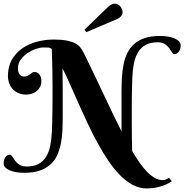

<svg xmlns="http://www.w3.org/2000/svg" viewBox="-50 -950 1025 1068"><path d="M242.2 -469.2Q242.2 -513.7 241.5 -550.8Q240.7 -587.9 240 -615.5Q239.3 -643.1 238.5 -659.2Q237.8 -675.3 237.8 -678.2Q228 -685.1 215.6 -685.5Q203.1 -686 190.9 -686Q173.8 -686 149.9 -678Q126 -669.9 103.5 -655Q81.1 -640.1 65.4 -618.4Q49.8 -596.7 49.8 -569.8Q49.8 -554.2 54 -544.9Q58.1 -535.6 63.7 -531Q69.3 -526.4 75 -525.1Q80.6 -523.9 83 -523.9Q95.2 -523.9 103 -528.1Q110.8 -532.2 117.2 -536.9Q123.5 -541.5 129.2 -545.7Q134.8 -549.8 142.1 -549.8Q147.9 -549.8 154.5 -547.1Q161.1 -544.4 166.7 -538.6Q172.4 -532.7 176.3 -523.2Q180.2 -513.7 180.2 -500Q180.2 -480.5 172.6 -466.3Q165 -452.1 153.1 -442.6Q141.1 -433.1 125.7 -428.5Q110.4 -423.8 95.2 -423.8Q71.8 -423.8 53 -431.9Q34.2 -439.9 21 -454.1Q7.8 -468.3 1 -487.3Q-5.9 -506.3 -5.9 -527.8Q-5.9 -578.6 15.4 -616.5Q36.6 -654.3 72 -679.7Q107.4 -705.1 153.6 -717.5Q199.7 -730 249 -730Q293.5 -730 322.3 -724.1Q351.1 -718.3 369.1 -708.5Q387.2 -698.7 397.5 -685.3Q407.7 -671.9 415 -657.2Q444.8 -596.7 472.9 -538.1Q501 -479.5 527.1 -423.8Q553.2 -368.2 577.9 -316.7Q602.5 -265.1 626 -219.2V-289.1V-439.9Q626 -480.5 628.2 -519.3Q630.4 -558.1 637.5 -592.5Q644.5 -627 658.7 -655.8Q672.9 -684.6 696.5 -705.6Q720.2 -726.6 755.4 -738.3Q790.5 -750 839.8 -750Q864.7 -750 885.7 -746.3Q906.7 -742.7 922.1 -735.8Q937.5 -729 946.3 -719Q955.1 -709 955.1 -696.8Q955.1 -689 952.9 -680.4Q950.7 -671.9 946.3 -665Q941.9 -658.2 935.3 -653.6Q928.7 -648.9 919.9 -648.9Q912.6 -648.9 906.5 -659.2Q900.4 -669.4 891.4 -681.9Q882.3 -694.3 867.4 -704.6Q852.5 -714.8 827.1 -714.8Q787.6 -714.8 761.5 -700.9Q735.4 -687 719.2 -661.6Q703.1 -636.2 695.6 -599.9Q688 -563.5 686 -519Q685.1 -488.3 684.3 -459.2Q683.6 -430.2 683.3 -400.4Q683.1 -370.6 683.1 -338.6Q683.1 -306.6 683.1 -270Q683.1 -218.3 683.6 -177.2Q684.1 -136.2 685.1 -109.9Q707 -72.3 728.5 -42.2Q750 -12.2 770.8 8.5Q791.5 29.3 812.5 40.5Q833.5 51.8 855 51.8Q861.8 51.8 868.2 49.8Q874.5 47.9 879.4 45.4Q884.8 43 890.1 39.1L905.8 58.1Q898.9 63 886.5 69.8Q874 76.7 856.2 83Q838.4 89.4 815.4 93.8Q792.5 98.1 765.1 98.1Q725.6 98.1 689.2 78.9Q652.8 59.6 619.1 25.9Q585.4 -7.8 554.7 -53Q523.9 -98.1 495.4 -149.9Q466.8 -201.7 440.4 -257.8Q414.1 -314 389.4 -368.9Q364.7 -423.8 342 -475.3Q319.3 -526.9 297.9 -569.8Q297.9 -541.5 298.3 -511.2Q298.8 -481 298.8 -450.2V-298.8Q298.8 -258.3 296.9 -219.7Q294.9 -181.2 287.6 -146.7Q280.3 -112.3 266.4 -83.3Q252.4 -54.2 228.5 -33.2Q204.6 -12.2 169.4 -0.5Q134.3 11.2 85 11.2Q60.1 11.2 39.1 7.6Q18.1 3.9 2.7 -2.9Q-12.7 -9.8 -21.2 -19.5Q-29.8 -29.3 -29.8 -42Q-29.8 -49.8 -27.6 -58.3Q-25.4 -66.9 -21 -73.7Q-16.6 -80.6 -10.3 -85.2Q-3.9 -89.8 4.9 -89.8Q9.8 -89.8 13.9 -85Q18.1 -80.1 22.7 -72.8Q27.3 -65.4 33.4 -56.9Q39.6 -48.3 48.1 -41Q56.6 -33.7 68.8 -28.8Q81.1 -23.9 98.1 -23.9Q137.7 -23.9 163.8 -37.8Q189.9 -51.8 206.1 -77.4Q222.2 -103 229.5 -139.2Q236.8 -175.3 238.8 -220.2Q240.2 -251 240.7 -279.8Q241.2 -308.6 241.7 -338.4Q242.2 -368.2 242.2 -400.4Q242.2 -432.6 242.2 -469.2ZM419.9 -784.7 552.7 -913.1Q561 -920.4 570.3 -925Q579.6 -929.7 588.9 -929.7Q597.7 -929.7 605.5 -925.5Q613.3 -921.4 619.1 -914.6Q625 -907.7 628.4 -899.2Q631.8 -890.6 631.8 -881.8Q631.8 -869.1 623.3 -859.6Q614.7 -850.1 603 -844.7L429.7 -771Z"/></svg>

Font: Berkshire Swash
Style: Regular
Weight: 700
Designer: Astigmatic (AOETI)
Foundry: Astigmatic (AOETI)
Version: Version 1.000